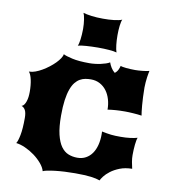

<svg xmlns="http://www.w3.org/2000/svg" viewBox="-103 -1069 1039 1167"><g transform="rotate(10 416.5 -485.5)"><path d="M51.8 -130.9Q61 -143.6 68.8 -182.9Q76.7 -222.2 76.7 -290Q76.7 -320.8 68.4 -337.2Q60.1 -353.5 44.4 -358.9Q53.2 -361.3 59.6 -370.1Q65.9 -378.9 70.3 -391.6Q74.7 -404.3 76.7 -419.7Q78.6 -435.1 78.6 -451.2Q78.6 -493.2 71.5 -525.6Q64.5 -558.1 51.8 -572.3H55.7Q71.8 -572.3 91.8 -579.6Q111.8 -586.9 132.3 -598.9Q152.8 -610.8 172.1 -625.7Q191.4 -640.6 206.8 -656.2Q222.2 -671.9 231.9 -686.8Q241.7 -701.7 242.7 -712.9Q258.8 -704.1 299.1 -695.1Q339.4 -686 405.3 -686Q420.9 -686 438.7 -688Q456.5 -689.9 473.4 -693.6Q490.2 -697.3 504.9 -702.1Q519.5 -707 528.8 -712.9Q533.7 -697.8 543.5 -681.9Q553.2 -666 567.4 -654.8Q581.1 -665.5 587.2 -679.2Q593.3 -692.9 595.7 -703.1Q600.1 -700.7 609.4 -699Q618.7 -697.3 630.9 -696Q643.1 -694.8 657.2 -694.1Q671.4 -693.4 686 -693.4Q694.8 -693.4 706.5 -694.1Q718.3 -694.8 730.2 -696Q742.2 -697.3 753.4 -699Q764.6 -700.7 772.9 -703.1Q772 -699.2 769.8 -688Q767.6 -676.8 765.6 -662.1Q763.7 -647.5 762.2 -630.9Q760.7 -614.3 760.7 -599.1Q760.7 -567.9 762.2 -540Q763.7 -512.2 765.4 -489.7Q767.1 -467.3 769.3 -451.2Q771.5 -435.1 772.9 -427.2Q761.2 -429.2 747.8 -430.4Q734.4 -431.6 720.5 -432.6Q706.5 -433.6 693.4 -434.1Q680.2 -434.6 669.9 -434.6Q610.4 -434.6 563 -427.2Q563 -460.4 554.2 -490.2Q545.4 -520 528.8 -542.2Q512.2 -564.5 487.8 -577.6Q463.4 -590.8 432.1 -590.8Q415 -590.8 397.9 -587.9Q380.9 -585 365 -575.9Q349.1 -566.9 335.7 -550.3Q322.3 -533.7 312.3 -506.1Q302.2 -478.5 296.6 -438.5Q291 -398.4 291 -342.8Q291 -272 302 -226.3Q313 -180.7 332 -154.3Q351.1 -127.9 376.7 -117.7Q402.3 -107.4 432.1 -107.4Q461.9 -107.4 484.6 -119.9Q507.3 -132.3 522.7 -154.3Q538.1 -176.3 545.9 -206.5Q553.7 -236.8 553.7 -272.9Q553.7 -277.3 553.5 -281.7Q553.2 -286.1 553.2 -290.5Q569.8 -287.1 583.5 -284.7Q597.2 -282.2 610.4 -280.8Q623.5 -279.3 637.9 -278.8Q652.3 -278.3 670.4 -278.3Q701.7 -278.3 728.5 -281.7Q755.4 -285.2 772.9 -290.5Q770 -284.7 767.8 -272.9Q765.6 -261.2 763.9 -246.1Q762.2 -231 761.5 -214.1Q760.7 -197.3 760.7 -181.2Q760.7 -161.6 764.4 -140.1Q768.1 -118.7 772.9 -99.1Q730 -98.6 697.3 -85.7Q664.6 -72.8 641.8 -55.4Q619.1 -38.1 606.2 -21Q593.3 -3.9 589.8 4.9Q579.6 1 565.9 -2.2Q552.2 -5.4 533.9 -7.6Q515.6 -9.8 491.7 -11Q467.8 -12.2 437 -12.2Q404.3 -12.2 372.3 -10.5Q340.3 -8.8 313.5 -5.6Q286.6 -2.4 267.1 1.5Q247.6 5.4 239.7 9.8Q233.9 -12.7 213.6 -36.6Q193.4 -60.5 166.3 -80.6Q139.2 -100.6 108.6 -114.3Q78.1 -127.9 51.8 -130.9ZM317.4 -778.8Q320.3 -784.2 323 -794.9Q325.7 -805.7 327.4 -819.8Q329.1 -834 330.3 -850.3Q331.5 -866.7 331.5 -883.8Q331.5 -899.4 330.3 -914.3Q329.1 -929.2 327.1 -942.1Q325.2 -955.1 322.5 -965.3Q319.8 -975.6 316.9 -981.4Q334.5 -975.6 367.4 -971.2Q400.4 -966.8 439 -966.8Q456.5 -966.8 474.1 -967.5Q491.7 -968.3 507.3 -970.2Q522.9 -972.2 535.6 -974.9Q548.3 -977.5 556.2 -981.4Q553.2 -975.1 551 -964.8Q548.8 -954.6 547.1 -941.7Q545.4 -928.7 544.7 -913.8Q543.9 -898.9 543.9 -883.8Q543.9 -868.2 544.7 -853Q545.4 -837.9 547.1 -824Q548.8 -810.1 551 -798.3Q553.2 -786.6 556.2 -778.8Q540.5 -783.7 509.5 -786.1Q478.5 -788.6 440.4 -788.6Q421.4 -788.6 402.8 -787.8Q384.3 -787.1 367.9 -785.9Q351.6 -784.7 338.4 -783Q325.2 -781.2 317.4 -778.8Z"/></g></svg>

Font: Arbutus
Style: Regular
Weight: 400
Designer: Karolina Lach
Foundry: Sorkin Type Co.
Version: Version 1.003